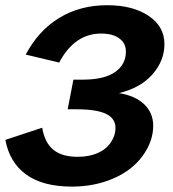

<svg xmlns="http://www.w3.org/2000/svg" viewBox="-26 -688 646 718"><path d="M242.7 9.8Q133.8 9.8 71.5 -35.6Q9.3 -81.1 -5.9 -165L131.8 -210.4Q141.1 -154.3 173.6 -127.9Q206.1 -101.6 264.2 -101.6Q306.2 -101.6 337.9 -115Q369.6 -128.4 387.7 -154.5Q405.8 -180.7 405.8 -210Q405.8 -245.1 370.4 -262.2Q335 -279.3 260.7 -279.3H227.1L248.5 -390.1H282.2Q363.8 -390.1 404.3 -418.5Q444.8 -446.8 444.8 -495.1Q444.8 -526.4 420.2 -544.4Q395.5 -562.5 352.1 -562.5Q252.9 -562.5 195.3 -454.1L70.3 -483.9Q117.7 -573.7 195.6 -621.1Q273.4 -668.5 375 -668.5Q470.7 -668.5 529.8 -628.7Q588.9 -588.9 588.9 -523.4Q588.9 -460.9 544.4 -410.2Q500 -359.4 418.9 -339.8Q480 -330.1 513.4 -297.9Q546.9 -265.6 546.9 -217.8Q546.9 -159.2 507.3 -105Q467.8 -50.8 397.7 -20.5Q327.6 9.8 242.7 9.8Z"/></svg>

Font: Cousine
Style: Bold Italic
Weight: 700
Italic angle: -12°
Monospace: yes
Designer: Steve Matteson
Foundry: Ascender Corporation
Version: Version 1.20